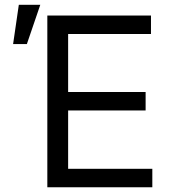

<svg xmlns="http://www.w3.org/2000/svg" viewBox="-20 -793 730 813"><path d="M180.4 0V-727.3H619.3V-649.1H268.5V-403.4H596.6V-325.3H268.5V-78.1H625V0ZM35.5 -606.5 59.7 -772.7H150.6L93.8 -606.5Z"/></svg>

Font: Inter UI
Style: Regular
Weight: 400
Designer: Rasmus Andersson
Foundry: rsms
Version: 3.2;8d6f07862